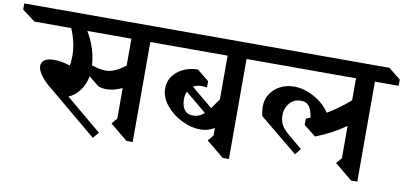

<svg xmlns="http://www.w3.org/2000/svg" viewBox="-185 -1028 2739 1299"><g transform="rotate(10 1184.5 -378.5)"><path d="M937 -677H774V10H731L611 -89L644 -128V-338Q587 -311 538 -311Q503 -311 481 -320L410 -377Q399 -318 365.5 -275Q332 -232 292 -218L538 -12L503 29L169 -250Q127 -281 97.5 -320Q68 -359 68 -388Q68 -416 90.5 -430.5Q113 -445 153 -445Q204 -445 265 -426Q271 -457 271 -491Q271 -539 259.5 -589Q248 -639 230 -677H-22L-111 -743V-786H854L937 -720ZM341 -677Q405 -572 413 -453Q470 -434 511 -434Q540 -434 572 -448Q604 -462 644 -492V-677Z M1598 -677H1435V10H1392L1272 -89L1305 -128V-180Q1264 -153 1207 -153Q1146 -153 1080 -185.5Q1014 -218 970.5 -272Q927 -326 927 -388Q927 -432 952 -468.5Q977 -505 1022 -527Q1067 -549 1123 -550L1205 -484V-441Q1186 -444 1167 -444Q1133 -444 1111 -429L1257 -308Q1279 -338 1305 -377V-677H853L770 -743V-786H1515L1598 -720ZM1221 -268 1076 -389Q1065 -365 1065 -336Q1065 -289 1085 -263Q1105 -237 1144 -237Q1187 -237 1221 -268Z M2317 -677V10H2274L2154 -89L2187 -128V-350Q2091 -282 1982 -241L1900 -306V-349L1930 -361Q1922 -415 1903 -439Q1884 -463 1848 -463Q1799 -463 1769.5 -428Q1740 -393 1740 -347Q1740 -308 1755.5 -279Q1771 -250 1816 -213L1903 -141L1870 -99L1607 -315Q1599 -344 1599 -383Q1599 -428 1623 -466Q1647 -504 1690 -526.5Q1733 -549 1787 -549Q1854 -549 1923.5 -511Q1993 -473 2032 -413Q2115 -462 2187 -526V-677H1514L1431 -743V-786H2397L2480 -720V-677Z"/></g></svg>

Font: InknutAntiqua
Style: Medium
Weight: 500
Designer: Claus Eggers Srensen
Foundry: Claus Eggers Srensen
Version: Version 1.000; ttfautohint (v1.2) -l 7 -r 28 -G 50 -x 13 -D 